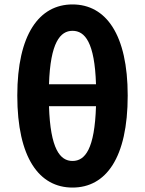

<svg xmlns="http://www.w3.org/2000/svg" viewBox="-20 -832 655 866"><path d="M413 -353C407 -160 364 -106 307 -106C251 -106 207 -160 201 -353ZM201 -452C207 -641 252 -693 307 -693C363 -693 407 -641 413 -452ZM307 -812C157 -812 58 -677 58 -401C58 -120 157 14 307 14C458 14 556 -120 556 -401C556 -676 458 -812 307 -812Z"/></svg>

Font: Noto Sans CJK KR Bold
Style: Regular
Weight: 700
Designer: Ryoko NISHIZUKA (kana & ideographs); Paul D. Hunt (Latin, Greek & Cyrillic); Wenlong ZHANG (bopomofo); Sandoll Communica
Foundry: Adobe Systems Incorporated
Version: Version 1.004;PS 1.004;hotconv 1.0.82;makeotf.lib2.5.63406